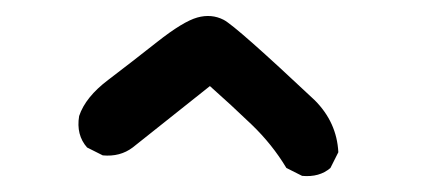

<svg xmlns="http://www.w3.org/2000/svg" viewBox="-20 -843 540 238"><path d="M354.5 -625 335 -634.8Q317.4 -664.1 292 -688.5Q266.6 -712.9 240.2 -736.3L144.5 -660.2Q128.9 -648.4 107.4 -650.4L87.9 -660.2Q74.2 -675.8 78.1 -699.2Q85.9 -722.7 114.3 -744.1Q142.6 -765.6 174.8 -791Q207 -816.4 224.6 -821.3Q242.2 -826.2 257.3 -818.4Q272.5 -810.5 370.1 -718.8Q397.5 -691.4 399.4 -654.3L389.6 -634.8Q376 -623 354.5 -625Z"/></svg>

Font: NaikaiFont
Style: Regular-Lite
Weight: 400
Version: Version 1.67